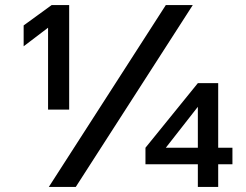

<svg xmlns="http://www.w3.org/2000/svg" viewBox="-20 -735 968 755"><path d="M278 0H172L632 -715H738ZM838 0H758V-89H552V-154L758 -408H838V-154H894V-89H838ZM758 -315 632 -154H758ZM183 -715H252V-304H169V-626L73 -553V-635Z"/></svg>

Font: Wix Madefor Text Medium
Style: Regular
Weight: 500
Designer: Dalton Maag Ltd
Foundry: Dalton Maag Ltd
Version: Version 3.100